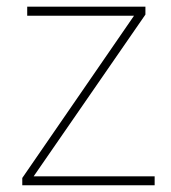

<svg xmlns="http://www.w3.org/2000/svg" viewBox="-20 -548 506 568"><path d="M79.6 -26.4H437.5V0H45.9V-21.5L376.5 -501.5H60.5V-528.3H410.2V-504.9Z"/></svg>

Font: Robert Sans Thin
Style: Regular
Weight: 100
Designer: Christian Robertson (extended by Adam Twardoch)
Foundry: Google
Version: Version 12.135;April 2, 2019;FontCreator 11.5.0.2425 64-bit;